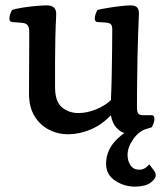

<svg xmlns="http://www.w3.org/2000/svg" viewBox="-20 -565 605 715"><path d="M234 -65Q195 -65 161.5 -82.5Q128 -100 108 -133.5Q88 -167 88 -216L89 -444Q89 -464 82.5 -471.5Q76 -479 61 -480L25 -483Q15 -484 15 -496Q15 -510 25 -528Q41 -533 66.5 -537Q92 -541 117 -543Q142 -545 154 -545Q173 -545 182 -536Q191 -527 189 -504Q187 -464 186 -418Q185 -372 185 -331V-241Q185 -186 211 -165Q237 -144 272 -144Q303 -144 336 -157Q369 -170 393 -192Q395 -234 396 -283.5Q397 -333 397.5 -379Q398 -425 398 -456Q398 -470 392.5 -475Q387 -480 374 -481L343 -483Q333 -483 333 -496Q333 -510 343 -528Q360 -532 384 -536Q408 -540 431.5 -542.5Q455 -545 467 -545Q484 -545 491.5 -536.5Q499 -528 497 -504Q496 -484 494.5 -442.5Q493 -401 492 -349.5Q491 -298 490.5 -249Q490 -200 490 -165Q490 -147 495.5 -141.5Q501 -136 513 -136H545Q555 -136 555 -123Q555 -109 545 -91Q523 -83 492.5 -76.5Q462 -70 443 -70Q429 -73 413.5 -89.5Q398 -106 393 -136Q359 -100 317 -82.5Q275 -65 234 -65ZM483 130Q442 130 408.5 107.5Q375 85 375 45Q375 -8 417 -48Q459 -88 524 -115L535 -89Q499 -79 477 -48Q455 -17 455 12Q455 34 466 50.5Q477 67 499 67Q519 67 536 47L552 68Q560 79 560 88Q560 99 546 111Q534 122 517 126Q500 130 483 130Z"/></svg>

Font: Gowun Batang
Style: Bold
Weight: 700
Designer: Yanghee Ryu
Foundry: Yanghee Ryu
Version: Version 2.000